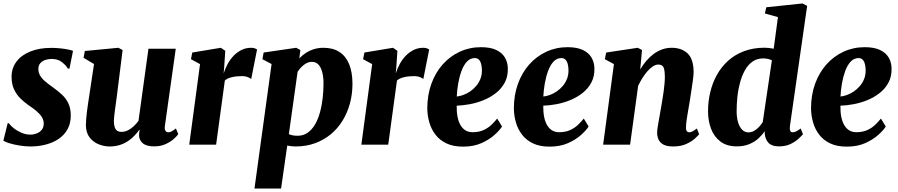

<svg xmlns="http://www.w3.org/2000/svg" viewBox="-22 -837 5194 1111"><path d="M380 -440H370.5Q361.5 -457.5 337.2 -476.8Q313 -496 277 -496Q257 -496 239.2 -489.8Q221.5 -483.5 210.8 -470.8Q200 -458 200 -438Q200 -417.5 209.8 -400.2Q219.5 -383 239.2 -366.2Q259 -349.5 287 -329.5Q315.5 -309.5 338.2 -287.8Q361 -266 374.2 -237.5Q387.5 -209 387.5 -168.5Q387.5 -123.5 369.2 -90Q351 -56.5 318.8 -34.2Q286.5 -12 244.2 -0.8Q202 10.5 154.5 10.5Q122.5 10.5 89.8 5Q57 -0.5 32 -8.2Q7 -16 -2.5 -23.5L22.5 -124H29Q38 -111 57.2 -95.5Q76.5 -80 101.8 -69Q127 -58 154.5 -58Q172.5 -58 190.2 -64.8Q208 -71.5 219.5 -85.8Q231 -100 231 -122Q231 -142.5 220.2 -159.5Q209.5 -176.5 190 -193.5Q170.5 -210.5 142 -229Q118.5 -245.5 96 -267.5Q73.5 -289.5 59.2 -320.2Q45 -351 45 -393Q45 -443 73.5 -480.8Q102 -518.5 153.8 -539.2Q205.5 -560 275 -560Q301 -560 327.2 -557.2Q353.5 -554.5 373.2 -550.2Q393 -546 400.5 -542.5Z M612 10.5Q581 10.5 549.8 -1.8Q518.5 -14 497.2 -40.8Q476 -67.5 475 -112Q475 -129 476.8 -150Q478.5 -171 481.5 -194Q484.5 -217 488 -240.8Q491.5 -264.5 495 -287L522 -466.5L461.5 -502.5L469 -542L663 -560.5L687.5 -547.5L655 -287.5Q652.5 -266 649.2 -243.8Q646 -221.5 643.2 -201Q640.5 -180.5 638.8 -164Q637 -147.5 637 -137Q637 -114.5 641.8 -100.8Q646.5 -87 656 -80.5Q665.5 -74 681.5 -74Q701 -74 719 -83.2Q737 -92.5 752.5 -107.2Q768 -122 779.5 -138L837 -555H995L932 -107.5Q929.5 -88.5 935.5 -80Q941.5 -71.5 952 -71.5Q960.5 -71.5 969.5 -76Q978.5 -80.5 996 -93.5L1009.5 -61Q1003 -50.5 984.5 -33.8Q966 -17 937 -3.5Q908 10 870.5 10Q830 10 809.2 -4.2Q788.5 -18.5 783.5 -43.5Q783 -47 782.8 -51.8Q782.5 -56.5 783 -62Q783.5 -67.5 784.2 -73.5Q785 -79.5 786 -85L784 -85.5Q771.5 -68.5 755.5 -51.5Q739.5 -34.5 718.5 -20.5Q697.5 -6.5 671.2 2Q645 10.5 612 10.5Z M1073 0 1135.5 -466 1083 -494.5 1090.5 -533 1256 -560.5 1281.5 -543 1275.5 -452 1272 -412Q1281 -440.5 1295.5 -467.2Q1310 -494 1330.5 -515Q1351 -536 1376.2 -548.2Q1401.5 -560.5 1431 -560.5Q1444.5 -560.5 1453.2 -557Q1462 -553.5 1465.5 -551L1431.5 -379.5Q1428.5 -383.5 1413.8 -390Q1399 -396.5 1376 -396.5Q1361 -396.5 1346.8 -395Q1332.5 -393.5 1320 -390.5Q1307.5 -387.5 1297 -382.8Q1286.5 -378 1279 -371L1228.5 0Z M1450.5 254 1549.5 -466.5 1496.5 -494.5 1503.5 -533 1692 -560.5 1716 -547.5 1710 -499Q1725 -515.5 1746 -529.5Q1767 -543.5 1793 -552Q1819 -560.5 1850 -560.5Q1904.5 -560.5 1941.8 -536.5Q1979 -512.5 1998.2 -466Q2017.5 -419.5 2017.5 -352Q2017.5 -292.5 2002.8 -238.2Q1988 -184 1960 -138.5Q1932 -93 1891.8 -59.8Q1851.5 -26.5 1800.2 -8Q1749 10.5 1688.5 10.5Q1677 10.5 1664.5 9Q1652 7.5 1640 5.5L1604.5 254ZM1649.5 -61Q1659.5 -56 1671.8 -53.8Q1684 -51.5 1700.5 -51.5Q1733.5 -51.5 1758.2 -69Q1783 -86.5 1800.5 -116.2Q1818 -146 1829 -185.2Q1840 -224.5 1845 -268Q1850 -311.5 1850 -355.5Q1850 -389.5 1843 -417.8Q1836 -446 1821.5 -462.5Q1807 -479 1783 -479Q1765 -479 1749.8 -470.5Q1734.5 -462 1722 -449Q1709.5 -436 1700 -421.5Z M2069 0 2131.5 -466 2079 -494.5 2086.5 -533 2252 -560.5 2277.5 -543 2271.5 -452 2268 -412Q2277 -440.5 2291.5 -467.2Q2306 -494 2326.5 -515Q2347 -536 2372.2 -548.2Q2397.5 -560.5 2427 -560.5Q2440.5 -560.5 2449.2 -557Q2458 -553.5 2461.5 -551L2427.5 -379.5Q2424.5 -383.5 2409.8 -390Q2395 -396.5 2372 -396.5Q2357 -396.5 2342.8 -395Q2328.5 -393.5 2316 -390.5Q2303.5 -387.5 2293 -382.8Q2282.5 -378 2275 -371L2224.5 0Z M2883 -105Q2870 -84 2840 -56.8Q2810 -29.5 2764.2 -9Q2718.5 11.5 2657.5 11.5Q2601 11.5 2561.5 -7.2Q2522 -26 2497.8 -57.8Q2473.5 -89.5 2462.2 -129Q2451 -168.5 2450.5 -209.5Q2450.5 -286.5 2473.8 -351.2Q2497 -416 2539 -463.5Q2581 -511 2638 -537.5Q2695 -564 2761 -564Q2815.5 -564 2849.2 -548Q2883 -532 2899.2 -504.8Q2915.5 -477.5 2916.5 -443.5Q2918 -395.5 2899 -359.8Q2880 -324 2847.8 -298.8Q2815.5 -273.5 2776.2 -257.5Q2737 -241.5 2696.2 -234Q2655.5 -226.5 2620.5 -225.5Q2620 -188.5 2625.8 -160Q2631.5 -131.5 2643.2 -112Q2655 -92.5 2672.2 -82.2Q2689.5 -72 2712.5 -72Q2749.5 -72 2776.5 -84.5Q2803.5 -97 2822.5 -115.5Q2841.5 -134 2855 -151ZM2726 -501Q2698.5 -501 2679.2 -479.8Q2660 -458.5 2647.8 -424.5Q2635.5 -390.5 2629 -351.8Q2622.5 -313 2621 -278.5Q2637.5 -280 2657.5 -287Q2677.5 -294 2697 -307Q2716.5 -320 2732.8 -338.8Q2749 -357.5 2758.2 -381.5Q2767.5 -405.5 2766.5 -434.5Q2765 -468.5 2754.8 -484.8Q2744.5 -501 2726 -501Z M3384 -105Q3371 -84 3341 -56.8Q3311 -29.5 3265.2 -9Q3219.5 11.5 3158.5 11.5Q3102 11.5 3062.5 -7.2Q3023 -26 2998.8 -57.8Q2974.5 -89.5 2963.2 -129Q2952 -168.5 2951.5 -209.5Q2951.5 -286.5 2974.8 -351.2Q2998 -416 3040 -463.5Q3082 -511 3139 -537.5Q3196 -564 3262 -564Q3316.5 -564 3350.2 -548Q3384 -532 3400.2 -504.8Q3416.5 -477.5 3417.5 -443.5Q3419 -395.5 3400 -359.8Q3381 -324 3348.8 -298.8Q3316.5 -273.5 3277.2 -257.5Q3238 -241.5 3197.2 -234Q3156.5 -226.5 3121.5 -225.5Q3121 -188.5 3126.8 -160Q3132.5 -131.5 3144.2 -112Q3156 -92.5 3173.2 -82.2Q3190.5 -72 3213.5 -72Q3250.5 -72 3277.5 -84.5Q3304.5 -97 3323.5 -115.5Q3342.5 -134 3356 -151ZM3227 -501Q3199.5 -501 3180.2 -479.8Q3161 -458.5 3148.8 -424.5Q3136.5 -390.5 3130 -351.8Q3123.5 -313 3122 -278.5Q3138.5 -280 3158.5 -287Q3178.5 -294 3198 -307Q3217.5 -320 3233.8 -338.8Q3250 -357.5 3259.2 -381.5Q3268.5 -405.5 3267.5 -434.5Q3266 -468.5 3255.8 -484.8Q3245.5 -501 3227 -501Z M3682.5 -435Q3698 -461 3717 -483.8Q3736 -506.5 3759 -523.8Q3782 -541 3808.5 -550.8Q3835 -560.5 3865 -560.5Q3922 -560.5 3956.8 -527.8Q3991.5 -495 3991.5 -418.5Q3991.5 -402 3987.2 -371.5Q3983 -341 3977.8 -307.5Q3972.5 -274 3968.5 -247Q3964.5 -222 3959.5 -194.8Q3954.5 -167.5 3951 -142.2Q3947.5 -117 3947.5 -99.5Q3947.5 -81.5 3953.5 -76.5Q3959.5 -71.5 3966 -71.5Q3974.5 -71.5 3984.2 -76.2Q3994 -81 4010.5 -93.5L4023.5 -60.5Q4017.5 -52 3998.8 -35Q3980 -18 3948.8 -3.8Q3917.5 10.5 3873.5 10.5Q3835 10.5 3815 -1.5Q3795 -13.5 3787.8 -31.5Q3780.5 -49.5 3780.5 -68.5Q3780.5 -79.5 3782.8 -96Q3785 -112.5 3788.8 -132.8Q3792.5 -153 3796.2 -174.5Q3800 -196 3803.5 -216Q3807 -237 3811 -260.5Q3815 -284 3818.2 -308.2Q3821.5 -332.5 3823.5 -355.5Q3825.5 -378.5 3825 -398Q3824.5 -424 3820.8 -438Q3817 -452 3808.8 -457.8Q3800.5 -463.5 3787 -463.5Q3772.5 -463.5 3756.5 -453.2Q3740.5 -443 3725.2 -425.8Q3710 -408.5 3696 -386.5Q3682 -364.5 3670.5 -340L3624 0H3468L3530.5 -466L3478 -494.5L3485.5 -533L3668.5 -560.5L3693 -547.5Z M4549 -108.5Q4546.5 -90.5 4550.2 -81Q4554 -71.5 4565.5 -71.5Q4573.5 -71.5 4583.8 -76Q4594 -80.5 4611 -93.5L4624.5 -60.5Q4617.5 -52 4599.5 -35Q4581.5 -18 4553 -4Q4524.5 10 4485.5 10Q4444.5 10 4425.5 -9.8Q4406.5 -29.5 4403 -63.5V-78.5Q4390 -58 4368.2 -37.5Q4346.5 -17 4314.8 -3.5Q4283 10 4241.5 10Q4184 10 4147 -17.8Q4110 -45.5 4092.5 -91.8Q4075 -138 4075 -193.5Q4075 -249.5 4087.8 -303.2Q4100.5 -357 4126.2 -403.5Q4152 -450 4191.2 -485.5Q4230.5 -521 4283.8 -541Q4337 -561 4404 -561Q4416 -561 4429.2 -559.2Q4442.5 -557.5 4455 -555L4479.5 -738L4404 -759L4412 -795L4622 -817L4648.5 -803ZM4444.5 -488Q4434.5 -493 4422 -496Q4409.5 -499 4394.5 -499Q4358 -499 4331.8 -480.2Q4305.5 -461.5 4288 -429.5Q4270.5 -397.5 4259.8 -357.8Q4249 -318 4244.8 -275.8Q4240.5 -233.5 4240.5 -194.5Q4240.5 -156.5 4249 -128.8Q4257.5 -101 4272.8 -86Q4288 -71 4308.5 -71Q4326 -71 4341.5 -79.8Q4357 -88.5 4370 -102.5Q4383 -116.5 4391.5 -130.5Z M5103.5 -105Q5090.5 -84 5060.5 -56.8Q5030.5 -29.5 4984.8 -9Q4939 11.5 4878 11.5Q4821.5 11.5 4782 -7.2Q4742.5 -26 4718.2 -57.8Q4694 -89.5 4682.8 -129Q4671.5 -168.5 4671 -209.5Q4671 -286.5 4694.2 -351.2Q4717.5 -416 4759.5 -463.5Q4801.5 -511 4858.5 -537.5Q4915.5 -564 4981.5 -564Q5036 -564 5069.8 -548Q5103.5 -532 5119.8 -504.8Q5136 -477.5 5137 -443.5Q5138.5 -395.5 5119.5 -359.8Q5100.5 -324 5068.2 -298.8Q5036 -273.5 4996.8 -257.5Q4957.5 -241.5 4916.8 -234Q4876 -226.5 4841 -225.5Q4840.5 -188.5 4846.2 -160Q4852 -131.5 4863.8 -112Q4875.5 -92.5 4892.8 -82.2Q4910 -72 4933 -72Q4970 -72 4997 -84.5Q5024 -97 5043 -115.5Q5062 -134 5075.5 -151ZM4946.5 -501Q4919 -501 4899.8 -479.8Q4880.5 -458.5 4868.2 -424.5Q4856 -390.5 4849.5 -351.8Q4843 -313 4841.5 -278.5Q4858 -280 4878 -287Q4898 -294 4917.5 -307Q4937 -320 4953.2 -338.8Q4969.5 -357.5 4978.8 -381.5Q4988 -405.5 4987 -434.5Q4985.5 -468.5 4975.2 -484.8Q4965 -501 4946.5 -501Z"/></svg>

Font: Merriweather 36pt Black
Style: Italic
Weight: 900
Italic angle: -7.8°
Version: Version 2.101